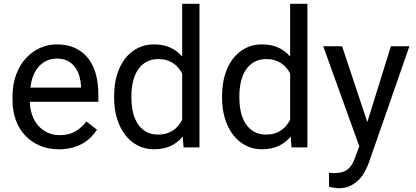

<svg xmlns="http://www.w3.org/2000/svg" viewBox="-20 -770 2171 1003"><path d="M287.6 9.8C314 9.8 337.6 6.9 358.4 1.2C379.2 -4.5 397.7 -12.1 413.8 -21.7C429.9 -31.3 444 -42.2 456.1 -54.4C468.1 -66.7 478.4 -79.3 486.8 -92.3L431.6 -135.3C415 -113.8 395.7 -96.5 373.5 -83.5C351.4 -70.5 324.4 -64 292.5 -64C268.4 -64 246.8 -68.5 227.8 -77.6C208.7 -86.8 192.5 -99.1 179 -114.7C165.4 -130.4 155 -148.8 147.7 -169.9C140.4 -191.1 136.4 -213.9 135.7 -238.3H493.7V-278.8C493.7 -315.9 489.4 -350.3 481 -381.8C472.5 -413.4 459.4 -440.8 441.7 -463.9C423.9 -487 401.4 -505.1 374 -518.3C346.7 -531.5 314.1 -538.1 276.4 -538.1C246.4 -538.1 217.6 -532 189.9 -519.8C162.3 -507.6 137.7 -489.9 116.2 -466.8C94.7 -443.7 77.6 -415.2 64.7 -381.3C51.8 -347.5 45.4 -309.1 45.4 -266.1V-245.6C45.4 -208.5 51.1 -174.3 62.5 -143.1C73.9 -111.8 90.2 -84.9 111.3 -62.3C132.5 -39.6 158 -22 187.7 -9.3C217.5 3.4 250.8 9.8 287.6 9.8ZM276.4 -463.9C299.5 -463.9 318.8 -459.6 334.5 -451.2C350.1 -442.7 362.9 -431.6 372.8 -418C382.7 -404.3 390.1 -388.8 394.8 -371.6C399.5 -354.3 402.3 -336.9 403.3 -319.3V-312.5H138.7C141.6 -336.9 147.1 -358.6 155 -377.4C163 -396.3 173 -412.1 185.1 -424.8C197.1 -437.5 210.8 -447.2 226.1 -453.9C241.4 -460.5 258.1 -463.9 276.4 -463.9Z M576.2 -268.6V-258.3C576.2 -219.6 581.1 -183.8 591.1 -151.1C601 -118.4 615.1 -90.1 633.3 -66.2C651.5 -42.2 673.4 -23.6 699 -10.3C724.5 3.1 752.8 9.8 783.7 9.8C817.2 9.8 846.4 4.1 871.1 -7.3C895.8 -18.7 917 -35.2 934.6 -56.6L939 0H1022V-750H931.6V-474.6C914.1 -495.1 893.2 -510.8 869.1 -521.7C845.1 -532.6 816.9 -538.1 784.7 -538.1C753.1 -538.1 724.5 -531.6 699 -518.6C673.4 -505.5 651.5 -487.2 633.3 -463.6C615.1 -440 601 -411.7 591.1 -378.7C581.1 -345.6 576.2 -308.9 576.2 -268.6ZM666.5 -258.3V-268.6C666.5 -294.9 669.2 -319.7 674.6 -343C679.9 -366.3 688.3 -386.7 699.7 -404.3C711.1 -421.9 725.7 -435.8 743.4 -446C761.1 -456.3 782.4 -461.4 807.1 -461.4C822.8 -461.4 836.9 -459.6 849.6 -455.8C862.3 -452.1 873.8 -446.9 884 -440.2C894.3 -433.5 903.3 -425.6 911.1 -416.5C918.9 -407.4 925.8 -397.5 931.6 -386.7V-144C925.8 -132.6 918.9 -122.2 910.9 -112.8C902.9 -103.4 893.8 -95.2 883.5 -88.4C873.3 -81.5 861.8 -76.3 849.1 -72.5C836.4 -68.8 822.1 -66.9 806.2 -66.9C781.7 -66.9 760.7 -71.9 743.2 -82C725.6 -92.1 711.1 -105.8 699.7 -123C688.3 -140.3 679.9 -160.6 674.6 -183.8C669.2 -207.1 666.5 -231.9 666.5 -258.3Z M1140.1 -268.6V-258.3C1140.1 -219.6 1145.1 -183.8 1155 -151.1C1165 -118.4 1179 -90.1 1197.3 -66.2C1215.5 -42.2 1237.4 -23.6 1262.9 -10.3C1288.5 3.1 1316.7 9.8 1347.7 9.8C1381.2 9.8 1410.3 4.1 1435.1 -7.3C1459.8 -18.7 1481 -35.2 1498.5 -56.6L1502.9 0H1585.9V-750H1495.6V-474.6C1478 -495.1 1457.2 -510.8 1433.1 -521.7C1409 -532.6 1380.9 -538.1 1348.6 -538.1C1317.1 -538.1 1288.5 -531.6 1262.9 -518.6C1237.4 -505.5 1215.5 -487.2 1197.3 -463.6C1179 -440 1165 -411.7 1155 -378.7C1145.1 -345.6 1140.1 -308.9 1140.1 -268.6ZM1230.5 -258.3V-268.6C1230.5 -294.9 1233.2 -319.7 1238.5 -343C1243.9 -366.3 1252.3 -386.7 1263.7 -404.3C1275.1 -421.9 1289.6 -435.8 1307.4 -446C1325.1 -456.3 1346.4 -461.4 1371.1 -461.4C1386.7 -461.4 1400.9 -459.6 1413.6 -455.8C1426.3 -452.1 1437.7 -446.9 1448 -440.2C1458.3 -433.5 1467.3 -425.6 1475.1 -416.5C1482.9 -407.4 1489.7 -397.5 1495.6 -386.7V-144C1489.7 -132.6 1482.8 -122.2 1474.9 -112.8C1466.9 -103.4 1457.8 -95.2 1447.5 -88.4C1437.3 -81.5 1425.8 -76.3 1413.1 -72.5C1400.4 -68.8 1386.1 -66.9 1370.1 -66.9C1345.7 -66.9 1324.7 -71.9 1307.1 -82C1289.6 -92.1 1275.1 -105.8 1263.7 -123C1252.3 -140.3 1243.9 -160.6 1238.5 -183.8C1233.2 -207.1 1230.5 -231.9 1230.5 -258.3Z M1898.9 -132.3 1767.1 -528.3H1668.5L1856.9 -5.9L1836.9 47.9C1831.4 64.1 1825.3 77.8 1818.6 88.9C1811.9 99.9 1804 108.8 1794.9 115.5C1785.8 122.2 1775.4 127 1763.7 129.9C1752 132.8 1738.4 134.3 1723.1 134.3C1721.8 134.3 1720.1 134.2 1718 134C1715.9 133.9 1713.6 133.7 1711.2 133.5C1708.7 133.4 1706.4 133.2 1704.1 133.1C1701.8 132.9 1700 132.6 1698.7 132.3V205.6C1701 206.2 1704.3 206.9 1708.5 207.8C1712.7 208.6 1717.3 209.4 1722.2 210.2C1727.1 211 1731.9 211.8 1736.8 212.4C1741.7 213.1 1745.9 213.4 1749.5 213.4C1773.3 213.4 1793.9 208.9 1811.5 200C1829.1 191 1844.2 179.9 1856.7 166.7C1869.2 153.6 1879.4 139.3 1887.2 124C1895 108.7 1901.4 94.6 1906.2 81.5L2118.7 -528.3H2022Z"/></svg>

Font: Dirooz FD
Style: FD
Weight: 400
Foundry: DejaVu fonts team - Redesigned by Saber Rastikerdar
Version: Version 0.2.1